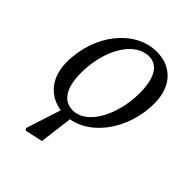

<svg xmlns="http://www.w3.org/2000/svg" viewBox="-198 -587 876 876"><g transform="rotate(45 240.5 -149.0)"><path d="M125 190 211 171 234 -12 179 -9 118 180 125 190ZM200 13C338 13 453 -139 453 -313C453 -426 386 -488 294 -488C154 -488 36 -343 36 -163C36 -49 109 13 200 13ZM211 -27C157 -27 117 -70 117 -175C117 -324 190 -448 283 -448C335 -448 372 -406 372 -298C372 -164 307 -27 211 -27Z"/></g></svg>

Font: Source Serif 4 Variable
Style: Italic
Weight: 400
Italic angle: -12°
Designer: Frank Grießhammer
Foundry: Adobe Systems Incorporated
Version: Version 4.004;hotconv 1.0.116;makeotfexe 2.5.65601